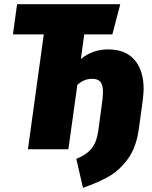

<svg xmlns="http://www.w3.org/2000/svg" viewBox="-20 -716 727 921"><path d="M669 -289Q669 -274 665 -236L646 -98Q634 -10 594 45.5Q554 101 502 130.5Q450 160 378 185L346 46Q386 30 408 8.5Q430 -13 439.5 -39.5Q449 -66 454 -107L472 -242Q474 -266 474 -275Q474 -308 462 -323Q450 -338 422 -338Q383 -338 351 -309L308 0H114L190 -551H42L62 -696H557L519 -551H384L368 -433Q424 -479 499 -479Q582 -479 625.5 -428.5Q669 -378 669 -289Z"/></svg>

Font: Fira Sans Condensed Black
Style: Italic
Weight: 900
Width: 3
Italic angle: -8°
Designer: Carrois Corporate & Edenspiekermann AG
Foundry: Carrois Corporate GbR & Edenspiekermann AG
Version: Version 4.203